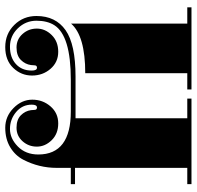

<svg xmlns="http://www.w3.org/2000/svg" viewBox="-29 -730 750 732"><g transform="rotate(-90 346.0 -364.0)"><path d="M433 -414Q575 -414 622 -468V-25H684V-9H371V-25H433ZM463 -608 464 -621Q467 -643 483.5 -659.5Q500 -676 531 -676Q562 -676 582.5 -653Q603 -630 603 -598.5Q603 -567 578.5 -542Q554 -517 514.5 -517Q475 -517 449.5 -546.5Q424 -576 424 -617Q424 -658 453 -688.5Q482 -719 532.5 -719Q583 -719 617 -684.5Q651 -650 651 -600Q651 -527 597 -489Q543 -451 420 -451H261V-25H336V-9H10V-25H72V-453H10V-469H72V-523Q72 -590 103 -650Q119 -681 150.5 -700Q182 -719 225 -719Q268 -719 300 -687.5Q332 -656 332 -616Q332 -576 306.5 -546.5Q281 -517 241.5 -517Q202 -517 177.5 -542Q153 -567 153 -598.5Q153 -630 173.5 -653Q194 -676 225 -676Q256 -676 272.5 -659.5Q289 -643 292 -621L293 -608Q293 -598 302 -598Q313 -598 313 -618Q313 -654 285 -677.5Q257 -701 220.5 -701Q184 -701 153.5 -671Q123 -641 123 -593Q123 -469 287 -469H408Q576 -469 616 -532Q633 -559 633 -600Q633 -641 604 -671Q575 -701 534 -701Q493 -701 468 -678.5Q443 -656 443 -618Q443 -598 454 -598Q463 -598 463 -608Z"/></g></svg>

Font: Elsie Swash Caps Black
Style: Regular
Weight: 900
Designer: Alejandro Inler
Foundry: Alejandro Inler
Version: 1.003